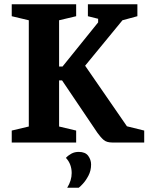

<svg xmlns="http://www.w3.org/2000/svg" viewBox="-20 -668 696 900"><path d="M35 0V-56L115 -75V-573L35 -592V-648H337V-592L257 -573V-356H273L440 -563V-580L392 -592V-648H624V-592L554 -573L379 -360L575 -76L656 -56V0H506Q480 0 466 -12Q452 -24 437 -45L271 -291H257V-75L337 -56V0ZM295 212Q316 178 316 143Q316 123 309.5 105Q303 87 289 72Q300 60 315 52Q330 44 349 44Q380 44 393.5 62.5Q407 81 407 103Q407 132 394.5 155.5Q382 179 368 194Q354 209 349 212Z"/></svg>

Font: Faustina
Style: Bold
Weight: 700
Designer: Alfonso Garcia
Foundry: http://www.omnibus-type.com
Version: Version 1.200